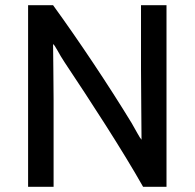

<svg xmlns="http://www.w3.org/2000/svg" viewBox="-20 -714 748 738"><path d="M620 4H530C451 -136 328 -325 228 -475C208 -504 190 -544 184 -544C184 -508 186 -407 186 -333V4H88V-694H184C282 -559 397 -387 486 -241C504 -210 517 -184 524 -177C524 -238 522 -359 522 -449V-694H620Z"/></svg>

Font: Repo Medium
Style: Regular
Weight: 500
Designer: Stefan Peev
Foundry: Context Ltd
Version: Version 1.502